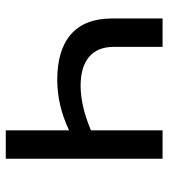

<svg xmlns="http://www.w3.org/2000/svg" viewBox="20 -590 570 649"><g transform="rotate(90 304.5 -265.0)"><path d="M42 -530V-358C42 -235 117 -174 249 -174C306 -174 363 -187 420 -214V0H516V-530H420V-288C366 -265 316 -253 269 -253C186 -253 138 -291 138 -364V-530Z"/></g></svg>

Font: Malon Grotesk Med
Style: Regular
Weight: 500
Designer: Julieta Ulanovsky
Foundry: Julieta Ulanovsky
Version: Version 7.200